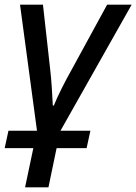

<svg xmlns="http://www.w3.org/2000/svg" viewBox="-37 -558 581 818"><path d="M69.8 240.2 105 73.2H-17.1L-1 -1H120.6L48.3 -538.1H146L177.2 -258.8Q180.7 -228 183.6 -186Q186.5 -144 188 -108.4H192.4Q206.1 -142.1 226.6 -182.9Q247.1 -223.6 265.1 -255.4L419.4 -538.1H523.9L220.7 -1H348.1L332 73.2H204.1L169.4 240.2Z"/></svg>

Font: Open Sans Medium
Style: Italic
Weight: 500
Italic angle: -12°
Designer: Monotype Design Team
Foundry: Monotype Imaging Inc.
Version: Version 3.000